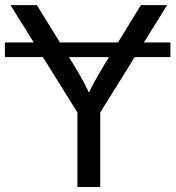

<svg xmlns="http://www.w3.org/2000/svg" viewBox="-22 -748 702 768"><path d="M659.7 -578.1V-519.5H-2.4V-578.1ZM287.6 0V-298.3L20 -727.5H125.5L270.5 -492.7Q293.9 -454.6 313.2 -418.9Q332.5 -383.3 353 -335H315.4Q335.4 -383.8 355.2 -419.7Q375 -455.6 397.5 -492.7L541.5 -727.5H646.5L378.9 -298.3V0Z"/></svg>

Font: Inter 20pt
Style: Regular
Weight: 400
Version: Version 4.001;git-66647c0bb